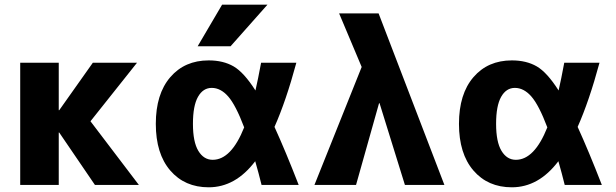

<svg xmlns="http://www.w3.org/2000/svg" viewBox="-20 -787 2622 817"><path d="M232 -318 375 -520H563L365 -271L571 0H384L232 -223H230V0H66V-520H230V-318Z M925 -767H1118L961 -590H821ZM1148 -247Q1195 -144 1251 0H1093Q1081 -49 1066 -101Q982 10 868 10Q766 10 704.5 -61.5Q643 -133 643 -260Q643 -387 704.5 -458.5Q766 -530 868 -530Q930 -530 974 -504.5Q1018 -479 1067 -402Q1078 -450 1091 -520H1241Q1197 -357 1148 -247ZM1019 -245Q983 -340 951 -376.5Q919 -413 881 -413Q844 -413 822.5 -375Q801 -337 801 -260Q801 -183 824 -145Q847 -107 885 -107Q964 -107 1019 -245Z M1593 -348 1495 0H1318L1519 -502L1423 -730H1591L1871 0H1703L1595 -348Z M2438 -247Q2485 -144 2541 0H2383Q2371 -49 2356 -101Q2272 10 2158 10Q2056 10 1994.5 -61.5Q1933 -133 1933 -260Q1933 -387 1994.5 -458.5Q2056 -530 2158 -530Q2220 -530 2264 -504.5Q2308 -479 2357 -402Q2368 -450 2381 -520H2531Q2487 -357 2438 -247ZM2309 -245Q2273 -340 2241 -376.5Q2209 -413 2171 -413Q2134 -413 2112.5 -375Q2091 -337 2091 -260Q2091 -183 2114 -145Q2137 -107 2175 -107Q2254 -107 2309 -245Z"/></svg>

Font: M PLUS 1p ExtraBold
Style: Regular
Weight: 800
Version: Version 1.062